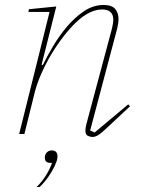

<svg xmlns="http://www.w3.org/2000/svg" viewBox="-20 -538 574 771"><path d="M351 12Q343 12 333 7.5Q323 3 323 -13Q323 -24 327 -40L430 -425Q435 -447 435 -458Q435 -500 390 -500Q340 -500 285 -448Q261 -425 235 -391.5Q209 -358 186.5 -320.5Q164 -283 146.5 -243.5Q129 -204 120 -169L78 0H57L179 -490H94L96 -501L206 -512L147 -278L152 -277Q168 -310 192.5 -351.5Q217 -393 248 -430Q279 -467 316.5 -492.5Q354 -518 396 -518Q429 -518 442.5 -502Q456 -486 456 -461Q456 -447 451 -425L342 -14L360 -6L495 -119L502 -111L413 -28Q387 -3 374.5 4.5Q362 12 351 12ZM127 213Q151 189 166 164Q181 139 189 116H182Q160 116 160 95Q160 82 168 74Q176 66 188 66Q211 66 211 91Q211 99 207.5 109Q204 119 199 130Q189 151 173.5 173Q158 195 139 213H127Z"/></svg>

Font: IBM Plex Serif Thin
Style: Italic
Weight: 100
Italic angle: -14°
Designer: Mike Abbink, Paul van der Laan, Pieter van Rosmalen
Foundry: Bold Monday
Version: Version 3.001